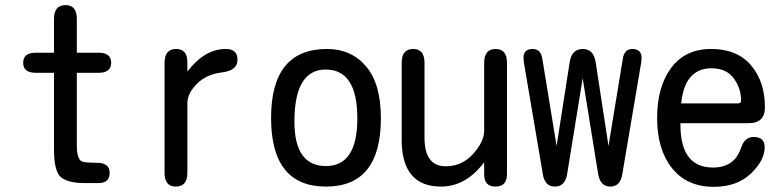

<svg xmlns="http://www.w3.org/2000/svg" viewBox="-20 -724 3040 748"><path d="M190.4 -518.6V-650.4Q190.4 -704.1 235.4 -704.1Q279.3 -704.1 279.3 -650.4V-518.6H364.3Q413.1 -518.6 413.1 -479.5Q413.1 -440.4 364.3 -440.4H279.3V-153.3Q280.3 -104.5 297.9 -95.7Q308.6 -89.8 357.9 -89.8Q407.2 -89.8 407.2 -50.8Q407.2 -10.7 363.3 -10.7H310.5Q237.3 -10.7 211.9 -39.1Q190.4 -66.4 190.4 -140.6V-440.4H119.1Q70.3 -440.4 70.3 -479.5Q70.3 -518.6 119.1 -518.6Z M710 -445.3Q777.3 -533.2 859.4 -533.2Q905.3 -533.2 905.3 -491.2Q905.3 -449.2 844.7 -441.9Q784.2 -434.6 747.6 -397.9Q710.9 -361.3 710 -323.2V-50.8Q710 2.9 665 2.9Q621.1 2.9 621.1 -50.8V-479.5Q621.1 -533.2 666 -533.2Q710 -533.2 710 -481.4Z M1253.9 -533.2Q1348.6 -533.2 1406.2 -465.3Q1463.9 -397.5 1463.9 -263.7Q1463.9 2.9 1250 2.9Q1036.1 2.9 1036.1 -264.6Q1036.1 -533.2 1253.9 -533.2ZM1249 -453.1Q1127 -453.1 1127 -250Q1127 -77.1 1250 -77.1Q1372.1 -77.1 1372.1 -262.7Q1372.1 -453.1 1249 -453.1Z M1866.2 -91.8Q1794.9 2.9 1698.2 2.9Q1547.9 2.9 1544.9 -172.9V-479.5Q1544.9 -533.2 1589.8 -533.2Q1633.8 -533.2 1633.8 -479.5V-187.5Q1633.8 -76.2 1716.8 -76.2Q1779.3 -76.2 1822.8 -124Q1866.2 -171.9 1866.2 -214.8V-479.5Q1866.2 -533.2 1911.1 -533.2Q1955.1 -533.2 1955.1 -479.5V-45.9Q1955.1 2.9 1910.2 2.9Q1866.2 2.9 1866.2 -44.9Z M2148.4 -155.3 2199.2 -480.5Q2207 -533.2 2250 -533.2Q2293 -533.2 2300.8 -480.5L2350.6 -155.3L2406.2 -494.1Q2412.1 -533.2 2443.4 -533.2Q2479.5 -533.2 2479.5 -498L2478.5 -483.4L2404.3 -44.9Q2396.5 2.9 2357.4 2.9Q2319.3 2.9 2310.5 -44.9L2250 -418.9L2189.5 -45.9Q2181.6 2.9 2141.6 2.9Q2102.5 2.9 2094.7 -45.9L2020.5 -483.4L2019.5 -499Q2019.5 -533.2 2055.7 -533.2Q2086.9 -533.2 2092.8 -495.1Z M2630.9 -244.1V-235.4Q2631.8 -71.3 2757.8 -71.3Q2841.8 -71.3 2867.2 -148.4Q2880.9 -190.4 2916 -190.4Q2959 -190.4 2959 -150.4Q2959 -98.6 2904.8 -47.4Q2850.6 3.9 2760.7 3.9Q2656.2 3.9 2598.1 -68.8Q2540 -141.6 2540 -264.6Q2540 -385.7 2594.7 -459.5Q2649.4 -533.2 2751 -533.2Q2851.6 -533.2 2905.8 -469.7Q2960 -406.2 2960 -305.7Q2960 -244.1 2896.5 -244.1ZM2633.8 -321.3H2855.5Q2867.2 -321.3 2867.2 -332Q2867.2 -379.9 2838.4 -418.9Q2809.6 -458 2752 -458Q2647.5 -458 2633.8 -321.3Z"/></svg>

Font: MotoyaLMaru
Style: W3 mono
Weight: 400
Version: Version 1.01